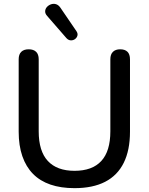

<svg xmlns="http://www.w3.org/2000/svg" viewBox="-20 -968 773 997"><path d="M367 9Q296 9 242 -9.5Q188 -28 151.5 -65Q115 -102 96 -157Q77 -212 77 -284V-660Q77 -686 90.5 -699Q104 -712 129 -712Q154 -712 167.5 -699Q181 -686 181 -660V-286Q181 -183 228.5 -132Q276 -81 367 -81Q459 -81 506 -132Q553 -183 553 -286V-660Q553 -686 566.5 -699Q580 -712 604 -712Q629 -712 642 -699Q655 -686 655 -660V-284Q655 -188 622.5 -122.5Q590 -57 526 -24Q462 9 367 9ZM325 -770 225 -885Q214 -897 214.5 -909.5Q215 -922 223.5 -931.5Q232 -941 244.5 -945.5Q257 -950 270 -946.5Q283 -943 293 -929L377 -806Q385 -794 382 -783Q379 -772 369.5 -765Q360 -758 347.5 -758.5Q335 -759 325 -770Z"/></svg>

Font: Nunito SemiBold
Style: Regular
Weight: 600
Designer: Vernon Adams
Foundry: Vernon Adams
Version: Version 3.602